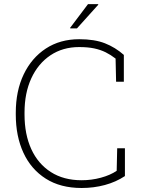

<svg xmlns="http://www.w3.org/2000/svg" viewBox="-20 -914 692 944"><path d="M381.3 10.3Q277.3 10.3 205.1 -35.6Q132.8 -81.5 95.2 -162.8Q57.6 -244.1 57.6 -351.1V-359.9Q57.6 -466.8 96.4 -548.1Q135.3 -629.4 205.3 -675.3Q275.4 -721.2 369.6 -721.2Q444.8 -721.2 495.8 -701.2Q546.9 -681.2 588.9 -644V-512.2H550.8L548.3 -626Q524.4 -644.5 499.3 -657Q474.1 -669.4 443.1 -676Q412.1 -682.6 369.1 -682.6Q288.6 -682.6 228 -642.1Q167.5 -601.6 134 -529.1Q100.6 -456.5 100.6 -360.8V-351.1Q100.6 -253.4 133.8 -180.9Q167 -108.4 230 -68.1Q293 -27.8 381.3 -27.8Q430.2 -27.8 476.1 -40.3Q522 -52.7 553.7 -74.2L556.2 -185.1H594.2V-48.3Q549.8 -19 495.6 -4.4Q441.4 10.3 381.3 10.3ZM324.2 -776.4 412.6 -893.6H462.4L463.4 -891.1L358.4 -774.4H326.2Z"/></svg>

Font: Roboto Slab ExtraLight
Style: Regular
Weight: 250
Designer: Google
Version: Version 2.000; ttfautohint (v1.8.1.43-b0c9)